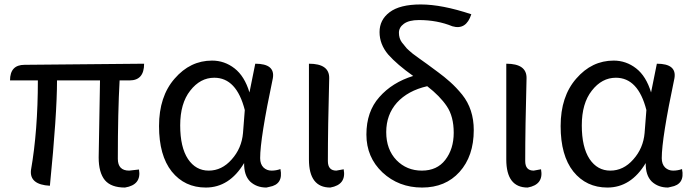

<svg xmlns="http://www.w3.org/2000/svg" viewBox="-20 -829 3111 862"><path d="M423 -122 429 -468H236Q236 -317 204 5Q112 0 119 -65Q150 -242 150 -468H25Q25 -538 90 -538L627 -543Q627 -468 562 -468H517Q509 -326 509 -116Q509 -63 560 -63L604 -68Q616 1 541 13Q479 13 451 -20Q423 -54 423 -122Z M904 13Q809 13 751 -59Q694 -131 694 -263Q694 -396 764 -476Q834 -557 932 -557Q988 -557 1033 -522Q1078 -487 1100 -414L1126 -543Q1216 -543 1205 -478Q1148 -208 1148 -119Q1148 -92 1163 -77Q1178 -63 1199 -63Q1220 -63 1239 -70Q1253 -1 1189 10L1176 13Q1132 13 1103 -14Q1075 -42 1076 -97Q1010 13 904 13ZM824 -115Q859 -63 917 -63Q976 -63 1020 -113Q1065 -163 1071 -232L1079 -335Q1042 -480 942 -480Q879 -480 834 -422Q789 -365 789 -266Q789 -168 824 -115Z M1367 -543Q1459 -543 1458 -478Q1452 -256 1452 -106Q1452 -63 1490 -63L1523 -69Q1536 0 1463 13Q1367 13 1367 -113V-543Z M2043 -57Q1980 13 1875 13Q1770 13 1697 -55Q1625 -123 1625 -225Q1625 -328 1683 -393Q1741 -459 1835 -488Q1763 -539 1723 -584Q1684 -630 1684 -685Q1684 -740 1729 -774Q1775 -809 1869 -809Q1964 -809 2096 -765Q2073 -693 2011 -711Q1943 -739 1861 -739Q1816 -739 1793 -722Q1771 -706 1771 -682Q1771 -657 1784 -639Q1798 -621 1806 -612Q1815 -603 1833 -588Q1852 -574 1863 -566Q1874 -558 1898 -541Q1922 -524 1948 -504Q1974 -485 2001 -461Q2028 -437 2055 -404Q2107 -339 2107 -245Q2107 -128 2043 -57ZM1760 -110Q1806 -63 1874 -63Q1942 -63 1979 -111Q2017 -160 2017 -233Q2017 -306 1986 -352Q1955 -398 1898 -442Q1811 -422 1762 -368Q1714 -314 1714 -236Q1714 -158 1760 -110Z M2253 -543Q2345 -543 2344 -478Q2338 -256 2338 -106Q2338 -63 2376 -63L2409 -69Q2422 0 2349 13Q2253 13 2253 -113V-543Z M2707 13Q2612 13 2554 -59Q2497 -131 2497 -263Q2497 -396 2567 -476Q2637 -557 2735 -557Q2791 -557 2836 -522Q2881 -487 2903 -414L2929 -543Q3019 -543 3008 -478Q2951 -208 2951 -119Q2951 -92 2966 -77Q2981 -63 3002 -63Q3023 -63 3042 -70Q3056 -1 2992 10L2979 13Q2935 13 2906 -14Q2878 -42 2879 -97Q2813 13 2707 13ZM2627 -115Q2662 -63 2720 -63Q2779 -63 2823 -113Q2868 -163 2874 -232L2882 -335Q2845 -480 2745 -480Q2682 -480 2637 -422Q2592 -365 2592 -266Q2592 -168 2627 -115Z"/></svg>

Font: Swei Toothpaste CJK TC
Style: Regular
Weight: 400
Version: Version 1.0